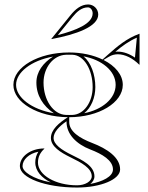

<svg xmlns="http://www.w3.org/2000/svg" viewBox="-20 -640 665 860"><path d="M211 -465C320.9 -485.5 420 -520.5 420 -575C420 -599.8 399.8 -620 375 -620C343.1 -620 317.8 -599 295.7 -571.7L210 -466ZM239.1 -482.9 305 -564.1C324.5 -588.1 346.2 -607 374 -607C385.6 -607 395 -594.9 395 -580C395 -533.6 320.2 -504 239.1 -482.9ZM460 -392 439.3 -373.5C398.3 -393.2 346.4 -405 290 -405C152 -405 40 -340 40 -260C40 -181.1 148.8 -116.9 284.1 -115C244.1 -90 208 -58.9 208 -22C208 16 250.4 42.5 296.7 65.1C344.6 88.5 391 112.9 391 150C391 172.1 361.4 190 325 190C228.4 190 150 144.3 150 88C150 63.4 160.4 42.6 179 26L178 25C117.8 25 69 60.4 69 104C69 157 183.7 200 325 200C431.5 200 518 163.7 518 119C518 65.2 460.2 26.2 392.7 0.3C335.9 -21.5 290 -51.2 290 -94V-115C422.5 -115 530 -180 530 -260C530 -304.8 496.3 -344.9 443.4 -371.5L468 -386C480.2 -393.4 493.7 -396.9 507.7 -396.9C539.9 -396.9 575.1 -378.9 604 -350L605 -351V-489C547 -468 506 -433 460 -392ZM175 -270C175 -337.3 218.7 -392.7 275 -394.7C280.3 -394.9 284.7 -395 290 -395C295.3 -395 299.7 -394.9 305 -394.7C356.3 -392.8 395 -328.1 395 -250C395 -182.7 356 -127.1 305 -125.3C299.7 -125.1 295.3 -125 290 -125C284.7 -125 280.3 -125.1 275 -125.3C218.3 -127.4 175 -191.9 175 -270ZM278 -96.8V-94C278 -38 323.6 6.2 384.4 29.5C438.1 50.1 486 78.4 486 119C486 151.2 438.9 173.7 384.6 183.9C395 175.6 403 163.7 403 150C403 102.6 347.9 76.7 302 54.3C254.7 31.3 220 6.5 220 -22C220 -47.5 243.8 -73.4 278 -96.8ZM207.6 177.1C125.5 160.8 81 128.7 81 104C81 75.4 109.4 47.9 151.8 39.5C142.6 54.3 138 70.2 138 88C138 126.2 167.3 157.4 207.6 177.1ZM496.8 -408.2C527.2 -434 557.8 -456.1 593 -471.3L584.5 -381.9C560.2 -398.7 533.5 -408.8 507.3 -408.8C503.8 -408.8 500.3 -408.6 496.8 -408.2ZM221.4 -132.7C120.5 -150 52 -203.9 52 -260C52 -315.4 118.9 -368.6 217.5 -386.6C173.2 -358.4 143 -318.8 143 -270C143 -213 172.5 -165.2 221.4 -132.7ZM354.1 -387.6C434.4 -372.9 498 -323.3 498 -260C498 -197.3 436 -148.2 357.3 -133C388.2 -157.6 407 -202.2 407 -250C407 -306.4 387.4 -360.1 354.1 -387.6Z"/></svg>

Font: SortefaxS01
Style: Medium
Weight: 500
Designer: gluk
Foundry: gluk
Version: Version 0.261